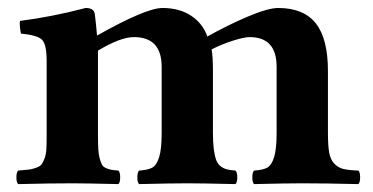

<svg xmlns="http://www.w3.org/2000/svg" viewBox="-20 -464 945 486"><path d="M228 -122.1Q228 -100.6 228.8 -86.7Q229.5 -72.8 232.4 -62.7Q235.4 -52.7 238 -47.4Q240.7 -42 247.8 -38.8Q254.9 -35.6 261 -34.4Q267.1 -33.2 279.8 -32.2Q284.2 -27.8 284.2 -15.1Q284.2 -2.4 279.8 2Q193.8 0 163.1 0Q109.9 0 25.9 2Q21.5 -2.4 21.5 -15.1Q21.5 -27.8 25.9 -32.2Q44.4 -33.7 52.7 -34.7Q61 -35.6 71.3 -39.3Q81.5 -43 85.2 -47.9Q88.9 -52.7 92.8 -63Q96.7 -73.2 97.4 -86.9Q98.1 -100.6 98.1 -122.1V-309.1Q98.1 -351.1 86.7 -363Q75.2 -375 33.2 -378.9Q31.7 -383.8 30.5 -395Q29.3 -406.2 30.8 -411.1Q111.8 -421.4 196.8 -443.8Q218.8 -443.8 220.2 -426.8Q223.1 -403.8 225.6 -374Q349.6 -443.8 391.1 -443.8Q434.1 -443.8 463.6 -424.3Q493.2 -404.8 504.9 -371.6Q555.2 -399.9 606.9 -421.9Q658.7 -443.8 684.1 -443.8Q748.5 -443.8 779.3 -405Q810.1 -366.2 810.1 -284.2V-127.9Q810.1 -95.7 813.2 -77.9Q816.4 -60.1 826.2 -49.8Q835.9 -39.6 848.9 -36.4Q861.8 -33.2 887.2 -32.2Q891.6 -27.8 891.6 -15.1Q891.6 -2.4 887.2 2Q801.3 0 745.1 0Q707 0 623 2Q618.7 -2.4 618.7 -15.1Q618.7 -27.8 623 -32.2Q646 -33.7 656.7 -39.8Q667.5 -45.9 673.8 -66.2Q680.2 -86.4 680.2 -127.9V-294.9Q680.2 -370.1 611.8 -370.1Q598.6 -370.1 570.3 -361.3Q542 -352.5 515.6 -338.9Q519 -320.8 519 -284.2V-127.9Q519 -103 521.2 -86.2Q523.4 -69.3 527.3 -58.8Q531.2 -48.3 539.1 -42.7Q546.9 -37.1 554.7 -35.2Q562.5 -33.2 576.2 -32.2Q580.6 -27.8 580.6 -15.1Q580.6 -2.4 576.2 2Q490.2 0 454.1 0Q416 0 332 2Q327.6 -2.4 327.6 -15.1Q327.6 -27.8 332 -32.2Q355 -33.7 365.7 -39.8Q376.5 -45.9 382.8 -66.2Q389.2 -86.4 389.2 -127.9V-294.9Q389.2 -370.1 318.8 -370.1Q285.2 -370.1 228 -335.9V-321.3Z"/></svg>

Font: Linux Libertine G
Style: Bold
Weight: 700
Designer: Philipp H. Poll
Foundry: Philipp H. Poll
Version: Version 5.0.3